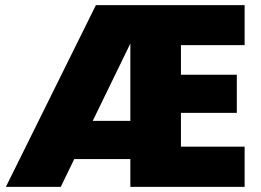

<svg xmlns="http://www.w3.org/2000/svg" viewBox="-20 -725 1011 745"><path d="M2.9 0 352.1 -705.1H929.2V-549.8H682.1V-435.1H898.9V-287.1H682.1V-155.8H929.2V0H485.8V-107.9H268.1L215.8 0ZM339.8 -255.9H485.8V-556.2Z"/></svg>

Font: Poppins ExtraBold
Style: Regular
Weight: 800
Designer: Ninad Kale (Devanagari), Jonny Pinhorn (Latin)
Foundry: Indian Type Foundry
Version: 4.004